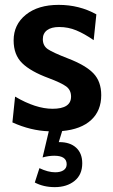

<svg xmlns="http://www.w3.org/2000/svg" viewBox="-20 -530 463 789"><path d="M396 -139Q396 -75 354.5 -36.8Q313 1.5 235.5 8.5L221.5 54H224Q268 54 293 77Q318 100 318 141Q318 188 286.2 213.5Q254.5 239 205 239Q159 239 123 220L142 161Q177.5 178 207 178Q228.5 178 241.2 169.5Q254 161 254 145Q254 110 203 110Q180 110 155 117L180.5 9.5Q106 7 31 -27L42 -133Q127 -83 196 -83Q272 -83 272 -133Q272 -160 252 -174.8Q232 -189.5 180 -209Q105.5 -236.5 70.8 -270.8Q36 -305 36 -364Q36 -429 86.2 -469.5Q136.5 -510 221 -510Q306 -510 376 -471L365 -365Q326.5 -391.5 293.5 -405.2Q260.5 -419 223 -419Q191 -419 173.5 -406Q156 -393 156 -369Q156 -342 176.5 -328Q197 -314 259 -290Q332 -262 364 -228.5Q396 -195 396 -139Z"/></svg>

Font: Cabin
Style: Bold
Weight: 700
Designer: Pablo Impallari
Foundry: Pablo Impallari. http://www.impallari.com Igino Marini. http://www.ikern.com
Version: Version 3.001;hotconv 1.0.109;makeotfexe 2.5.65596